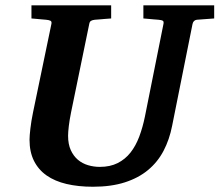

<svg xmlns="http://www.w3.org/2000/svg" viewBox="-20 -691 831 727"><path d="M725.1 -616.2Q718.3 -615.2 714.4 -611.1Q710.4 -606.9 709 -600.1L631.8 -214.8Q621.6 -162.6 599.4 -120.1Q577.1 -77.6 540.8 -47.4Q504.4 -17.1 452.6 -0.5Q400.9 16.1 332 16.1Q276.4 16.1 231.9 5.6Q187.5 -4.9 156.5 -26.6Q125.5 -48.3 108.6 -82Q91.8 -115.7 91.8 -162.1Q91.8 -176.3 95 -203.9Q98.1 -231.4 105 -265.1L174.8 -601.1Q176.3 -609.9 170.9 -612.5Q165.5 -615.2 154.8 -616.2Q146.5 -616.7 137.2 -617.7Q128.9 -618.7 118.9 -619.4Q108.9 -620.1 99.1 -621.1V-670.9H400.9V-621.1Q389.2 -620.1 378.2 -619.4Q367.2 -618.7 358.4 -617.7Q348.1 -616.7 338.9 -616.2Q330.1 -615.2 324.7 -612.1Q319.3 -608.9 317.9 -600.1L249 -265.1Q243.2 -236.3 240.5 -213.4Q237.8 -190.4 237.8 -176.8Q237.8 -145 248 -122.6Q258.3 -100.1 275.1 -85.9Q292 -71.8 313.7 -65.4Q335.4 -59.1 357.9 -59.1Q397 -59.1 425.5 -73.5Q454.1 -87.9 474.1 -113.3Q494.1 -138.7 507.3 -173.8Q520.5 -209 528.8 -250L599.1 -601.1Q600.6 -609.9 596.4 -612.5Q592.3 -615.2 580.1 -616.2Q570.8 -616.7 561.5 -617.7Q553.2 -618.7 543 -619.4Q532.7 -620.1 522.9 -621.1V-670.9H791V-621.1Z"/></svg>

Font: Charis SIL APac
Style: Bold Italic
Weight: 700
Italic angle: -11°
Foundry: SIL International
Version: Version 5.000